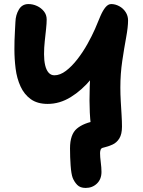

<svg xmlns="http://www.w3.org/2000/svg" viewBox="-20 -732 703 946"><path d="M402 194Q375 194 360.5 179Q346 164 338 144Q331 125 328 84Q325 43 325 -1Q325 -70 359 -98.5Q393 -127 456 -137L438 -54Q431 -85 427.5 -116Q424 -147 422.5 -177Q421 -207 421 -236Q421 -312 425.5 -364Q430 -416 437.5 -454Q445 -492 454 -522L509 -467Q477 -400 430 -343.5Q383 -287 328.5 -253.5Q274 -220 215 -220Q164 -220 131.5 -243.5Q99 -267 81 -306.5Q63 -346 57 -393.5Q51 -441 51 -489Q51 -510 51.5 -531.5Q52 -553 53.5 -576.5Q55 -600 56 -624Q57 -658 73 -685Q89 -712 120 -712Q142 -712 162.5 -702.5Q183 -693 196.5 -676Q210 -659 210 -636Q210 -617 207 -589Q204 -561 200.5 -529Q197 -497 197 -465Q197 -434 202.5 -410.5Q208 -387 219.5 -374Q231 -361 248 -361Q276 -361 305 -383Q334 -405 361.5 -440.5Q389 -476 411 -515.5Q433 -555 448 -589Q463 -626 475 -653.5Q487 -681 500 -696.5Q513 -712 528 -712Q548 -712 567.5 -701.5Q587 -691 599 -672.5Q611 -654 611 -631Q611 -599 601.5 -547.5Q592 -496 582.5 -432.5Q573 -369 573 -301Q573 -268 575 -233Q577 -198 579 -166Q581 -134 581 -108Q581 -71 568 -50Q555 -29 534 -19.5Q513 -10 491 -5Q479 -3 476 5Q473 13 473 22Q473 41 476.5 67.5Q480 94 480 115Q480 151 457.5 172.5Q435 194 402 194Z"/></svg>

Font: Shantell Sans
Style: Bold
Weight: 700
Designer: Stephen Nixon, Anya Danilova, Shantell Martin
Foundry: Arrow Type
Version: Version 1.011;[c5ecc13dd]